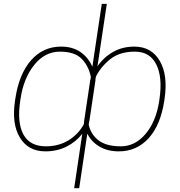

<svg xmlns="http://www.w3.org/2000/svg" viewBox="-20 -782 940 1005"><path d="M813.5 -254.4 814.9 -264.6Q831.5 -378.4 797.9 -445.1Q764.2 -511.7 686 -511.7Q607.9 -511.7 558.8 -473.6Q509.8 -435.5 481.9 -380.9L479.5 -365.7Q479.5 -365.2 480 -363.8L447.8 -148.4Q447.3 -147.5 446.8 -146L444.3 -128.9Q456.1 -77.1 496.8 -46.6Q537.6 -16.1 612.3 -16.1Q687 -16.1 742.2 -81.3Q797.4 -146.5 813.5 -254.4ZM220.7 -16.1Q287.1 -16.1 338.6 -47.6Q390.1 -79.1 418.5 -131.3L420.4 -146V-148.9L452.6 -363.8Q453.1 -365.2 453.6 -365.7L455.6 -378.9Q444.8 -435.1 408.2 -473.4Q371.6 -511.7 293.5 -511.7Q215.3 -511.7 159.4 -442.4Q103.5 -373 87.4 -264.6L85.9 -254.4Q68.8 -141.1 102.3 -78.6Q135.7 -16.1 220.7 -16.1ZM300.3 -538.1Q359.4 -538.1 400.9 -509.8Q442.4 -481.4 463.4 -432.6L512.7 -761.7H539.1L490.2 -435.1Q523.4 -482.9 572.5 -510.5Q621.6 -538.1 683.1 -538.1Q772.5 -538.1 816.2 -463.4Q859.9 -388.7 841.3 -264.6L839.8 -254.4Q820.8 -127.9 758.3 -58.8Q695.8 10.3 602.1 10.3Q543 10.3 500.5 -14.9Q458 -40 437 -82.5L394.5 203.1H368.2L410.6 -81.5Q377.4 -39.1 327.9 -14.4Q278.3 10.3 217.3 10.3Q127.9 10.3 84.2 -61.8Q40.5 -133.8 58.6 -254.4L60.1 -264.6Q79.6 -395 142.6 -466.6Q205.6 -538.1 300.3 -538.1Z"/></svg>

Font: Roboto-ThinItalic
Style: Italic
Weight: 250
Italic angle: -12°
Designer: Google
Version: Version 1.100141; 2013; ttfautohint (v0.94.14-c901) -l 8 -r 